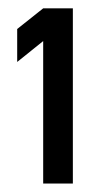

<svg xmlns="http://www.w3.org/2000/svg" viewBox="-20 -868 239 458"><path d="M83 -770 21 -720.2V-798.8L83 -848.1H153.8V-430.2H83Z"/></svg>

Font: D-DIN Condensed
Style: Regular
Weight: 400
Width: 3
Designer: Charles Nix
Foundry: Datto Inc.
Version: Version 1.00